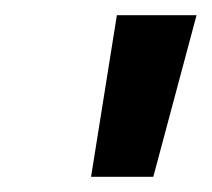

<svg xmlns="http://www.w3.org/2000/svg" viewBox="-20 -775 279 253"><path d="M100 -542 134 -755H239L182 -542Z"/></svg>

Font: DM Sans 16pt SemiBold
Style: Italic
Weight: 600
Italic angle: -10°
Version: Version 4.004;gftools[0.9.30]